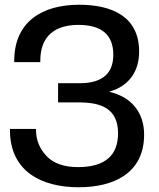

<svg xmlns="http://www.w3.org/2000/svg" viewBox="-20 -775 670 810"><path d="M309 -70C250 -70 205 -86 176 -117C147 -148 132 -184 132 -226V-231H22V-226C22 -52 155 15 312 15C458 15 588 -43 588 -207C588 -301 534 -366 443 -387V-389C524 -412 567 -474 567 -557C567 -709 447 -755 314 -755C160 -755 40 -685 40 -518V-513H150V-519C150 -622 211 -670 311 -670C410 -670 458 -627 458 -544C458 -454 398 -424 316 -424H225V-343H313C405 -343 478 -318 478 -213C478 -120 424 -70 309 -70Z"/></svg>

Font: Cheyenne Sans Medium
Style: Regular
Weight: 500
Designer: The Public Sans project authors (U.S. Web Design System), Libre Franklin designed by Pablo Impallari and Rodrigo Fuenzal
Foundry: The Cheyenne Sans Project Authors
Version: Version 2.007